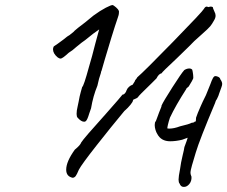

<svg xmlns="http://www.w3.org/2000/svg" viewBox="-20 -687 896 757"><path d="M312 -207Q300 -207 286 -223Q282 -227 282 -238Q282 -251 286 -267L290 -286Q294 -309 298.5 -324.5Q303 -340 304 -344Q310 -347 331 -424L343 -466L356 -516L371 -571Q351 -558 316 -529Q305 -522 281 -502Q266 -488 251 -479Q239 -468 231 -462Q223 -456 218 -456Q214 -456 207 -461Q189 -476 189 -493Q189 -498 192 -504Q197 -507 207.5 -514.5Q218 -522 230 -531Q248 -546 253 -548Q254 -548 257 -551L261 -554L273 -564H272Q280 -572 316 -599Q315 -598 333 -613L349 -626Q375 -645 397 -656.5Q419 -668 425 -667Q429 -665 437.5 -658Q446 -651 449 -643V-639Q449 -628 444 -616Q434 -587 419.5 -540Q405 -493 393 -452Q382 -413 380 -407Q378 -405 378 -400Q370 -378 364 -349Q347 -308 339 -260L332 -240Q325 -216 319 -210Q316 -207 312 -207ZM241 -18Q241 -50 275 -97Q297 -115 300 -125Q308 -139 399 -240Q460 -309 463 -314H464Q468 -314 472.5 -319Q477 -324 479 -331Q482 -339 489 -345Q496 -351 503 -353Q505 -357 508 -361Q511 -365 512 -368Q512 -370 516 -374.5Q520 -379 521 -382Q548 -405 663.5 -523.5Q779 -642 784 -652Q789 -661 795 -661Q797 -661 803 -659Q807 -661 811 -661Q815 -661 819 -659Q819 -658 820.5 -653Q822 -648 826 -640Q830 -633 830 -625Q830 -616 823 -605Q816 -592 808.5 -583Q801 -574 776 -552L746 -525Q737 -515 678 -458Q618 -402 617 -398Q606 -396 597 -378L578 -359Q525 -308 524 -304Q521 -300 508 -295Q507 -296 505.5 -293.5Q504 -291 504 -290Q504 -286 494.5 -274Q485 -262 470 -249Q420 -189 361 -114Q302 -39 291 -18Q283 1 278.5 7Q274 13 267 14Q241 9 241 -18ZM684 21Q684 9 690 -21Q693 -45 700 -74Q706 -98 707 -107Q713 -122 716 -131.5Q719 -141 720 -144Q713 -142 698 -136Q673 -130 651 -130Q615 -130 600 -159Q596 -165 593 -175Q590 -185 590 -194Q590 -205 594 -209V-208L600 -224L607 -243L613 -258L615 -263Q617 -267 617 -271Q624 -287 659.5 -342.5Q695 -398 706 -410L707 -411Q717 -417 726 -417Q734 -417 738 -412Q740 -405 741.5 -392Q743 -379 741 -376Q740 -372 724 -346L717 -340L714 -337H715Q672 -270 650 -223Q645 -208 642 -195Q639 -182 640 -181H639Q641 -180 648 -180Q666 -180 690 -189Q725 -197 736 -203Q740 -203 744 -204.5Q748 -206 748 -208H752L753 -223L760 -242L772 -270Q774 -274 779.5 -286.5Q785 -299 792 -312L809 -354Q815 -371 819.5 -379Q824 -387 829 -387Q835 -387 841.5 -383.5Q848 -380 849 -373V-374Q856 -364 856 -356Q856 -351 853 -343Q846 -322 844 -318L841 -309L835 -296Q831 -291 830 -287Q829 -283 828 -281Q767 -136 752 -86Q743 -56 737 -35.5Q731 -15 731 -5Q731 0 735 10Q736 27 726.5 38.5Q717 50 705 50Q692 50 688 36V37Q684 32 684 21Z"/></svg>

Font: Caveat
Style: Regular
Weight: 400
Designer: Pablo Impallari
Foundry: Pablo Impallari
Version: Version 1.500; ttfautohint (v1.6)